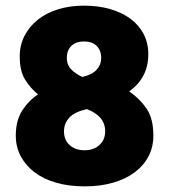

<svg xmlns="http://www.w3.org/2000/svg" viewBox="-20 -644 600 681"><path d="M50 -444Q50 -484 67 -517Q84 -550 114 -574Q144 -598 186 -611Q228 -624 278 -624Q328 -624 370 -612Q412 -600 442 -578Q472 -556 489 -524Q506 -492 506 -452Q506 -408 488 -375Q470 -342 438 -320Q476 -294 500 -258.5Q524 -223 524 -163Q524 -123 507 -90Q490 -57 458 -33Q426 -9 381 4Q336 17 280 17Q224 17 179 4Q134 -9 102.5 -33Q71 -57 53.5 -90Q36 -123 36 -163Q36 -217 59.5 -253Q83 -289 115 -309Q88 -331 69 -361.5Q50 -392 50 -444ZM207 -178Q207 -147 227.5 -129Q248 -111 280 -111Q312 -111 332.5 -129.5Q353 -148 353 -178Q353 -207 335.5 -226.5Q318 -246 288 -257Q244 -247 225.5 -226.5Q207 -206 207 -178ZM339 -438Q339 -465 323 -481Q307 -497 278 -497Q249 -497 233 -481Q217 -465 217 -439Q217 -413 233.5 -397Q250 -381 272 -371Q307 -379 323 -397Q339 -415 339 -438Z"/></svg>

Font: Baloo Thambi
Style: Regular
Weight: 400
Designer: Aadarsh Rajan and Ek Type
Foundry: Ek Type
Version: Version 1.443;PS 1.000;hotconv 16.6.51;makeotf.lib2.5.65220;